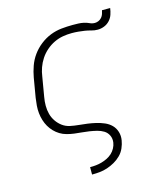

<svg xmlns="http://www.w3.org/2000/svg" viewBox="-115 -650 829 954"><g transform="rotate(-15 300.0 -173.0)"><path d="M240 215V177H241Q256 177 270.5 175.5Q285 174 299.5 170Q314 166 328.5 159Q343 152 354.5 141.5Q366 131 373.5 117Q381 103 383 89Q386 69 378 52Q370 35 354.5 25.5Q339 16 320.5 11.5Q302 7 283 4Q264 1 245 -0.5Q226 -2 207 -4.5Q188 -7 169.5 -12Q151 -17 135.5 -26.5Q120 -36 107.5 -49Q95 -62 86 -77.5Q77 -93 71.5 -111Q66 -129 64 -148Q62 -167 63.5 -186.5Q65 -206 68 -226L85 -326Q90 -354 100 -382.5Q110 -411 128 -436Q146 -461 171 -480.5Q196 -500 224 -511Q252 -522 281.5 -525Q311 -528 339 -528Q354 -528 368 -527.5Q382 -527 396 -524Q410 -521 422.5 -515Q435 -509 449 -509Q458 -509 467.5 -513Q477 -517 484 -525Q491 -533 494 -542.5Q497 -552 499 -561H541Q539 -545 533.5 -528.5Q528 -512 516 -499Q504 -486 487.5 -479.5Q471 -473 454 -473Q437 -473 421.5 -477.5Q406 -482 390 -484.5Q374 -487 357.5 -488.5Q341 -490 324 -490Q301 -490 278 -486Q255 -482 233 -471.5Q211 -461 192 -444.5Q173 -428 159.5 -407.5Q146 -387 138 -364.5Q130 -342 127 -319L110 -219Q106 -197 106 -174.5Q106 -152 111.5 -131.5Q117 -111 129 -93.5Q141 -76 158 -63.5Q175 -51 196.5 -46.5Q218 -42 240 -40Q262 -38 284 -35Q306 -32 327 -27Q348 -22 368 -13.5Q388 -5 402.5 9.5Q417 24 423.5 45Q430 66 426 89Q423 108 414.5 127.5Q406 147 391 162Q376 177 357.5 187.5Q339 198 319.5 204.5Q300 211 280.5 213Q261 215 241 215Z"/></g></svg>

Font: Iosevka SS04 XLt Ex
Style: Italic
Weight: 200
Width: 7
Italic angle: -9°
Monospace: yes
Designer: Belleve Invis
Foundry: Belleve Invis
Version: Version 19.0.0; ttfautohint (v1.8.4)